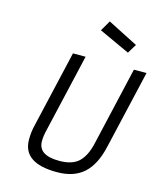

<svg xmlns="http://www.w3.org/2000/svg" viewBox="-135 -1027 950 1133"><g transform="rotate(15 340.5 -460.0)"><path d="M189 -144Q189 -58.1 316.9 -58.1Q396 -58.1 435.5 -95.2Q475.1 -132.3 493.2 -210.9L604 -691.9H681.2L569.8 -210.9Q543.9 -97.2 483.4 -43.5Q422.9 10.3 319.8 9.8Q112.8 9.8 112.8 -133.8Q112.8 -182.6 124 -225.1L231.9 -691.9H309.1L199.2 -216.8Q189 -177.2 189 -144ZM393.1 -930.2 578.1 -835.9 543.9 -779.8 356 -866.2Z"/></g></svg>

Font: TitilliumWeb-Italic
Style: Italic
Weight: 400
Italic angle: -13°
Version: Version 1.001;PS 57.000;hotconv 1.0.70;makeotf.lib2.5.55311